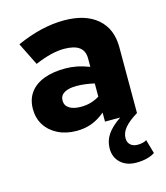

<svg xmlns="http://www.w3.org/2000/svg" viewBox="-112 -611 804 928"><g transform="rotate(-15 289.5 -146.5)"><path d="M456 231Q407 231 377.5 203.5Q348 176 348 132Q348 94 369 62.5Q390 31 436 0H360V-45Q326 -17 292 -4.5Q258 8 217 8Q165 8 124.5 -12Q84 -32 61.5 -67Q39 -102 39 -148Q39 -196 63 -229.5Q87 -263 132 -280.5Q177 -298 240 -298Q268 -298 297 -292.5Q326 -287 360 -274V-316Q360 -354 335 -372.5Q310 -391 258 -391Q229 -391 193.5 -382.5Q158 -374 113 -355L57 -468Q182 -524 294 -524Q401 -524 460.5 -473Q520 -422 520 -330V0Q477 26 456 51Q435 76 435 103Q435 125 448.5 137Q462 149 484 149Q498 149 510 146Q522 143 529 138L549 208Q513 231 456 231ZM267 -99Q293 -99 316 -105.5Q339 -112 360 -125V-191Q338 -196 316 -199Q294 -202 271 -202Q231 -202 209.5 -189Q188 -176 188 -151Q188 -126 209 -112.5Q230 -99 267 -99Z"/></g></svg>

Font: Red Hat Text
Style: Bold
Weight: 700
Designer: Pentagram, MCKL
Foundry: MCKL
Version: Version 1.030